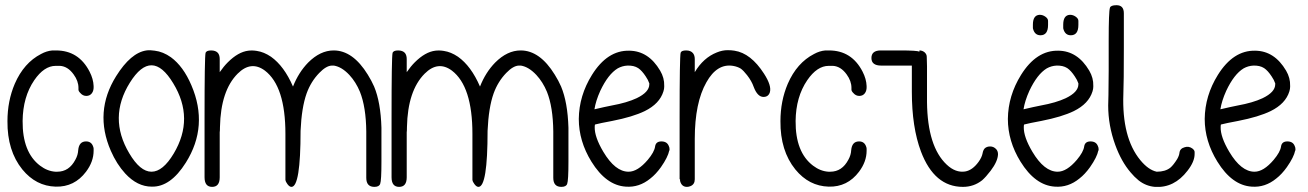

<svg xmlns="http://www.w3.org/2000/svg" viewBox="-20 -732 5056 742"><path d="M37.1 -408.2Q72.3 -489.3 138.7 -523.4Q160.2 -535.2 182.6 -537.1Q189.5 -537.1 196.3 -537.1Q284.2 -537.1 326.2 -455.1Q340.8 -426.8 341.8 -399.4Q342.8 -381.8 335 -371.6Q327.1 -361.3 313.5 -361.3Q299.8 -361.3 290 -373Q283.2 -379.9 283.2 -385.7V-392.6Q283.2 -418.9 264.6 -444.3Q242.2 -475.6 211.9 -477.5H195.3Q150.4 -477.5 112.3 -421.9Q68.4 -357.4 67.4 -264.6Q66.4 -143.6 134.8 -91.8Q163.1 -70.3 194.3 -68.4H201.2Q247.1 -68.4 271.5 -115.2Q281.2 -132.8 282.2 -151.4Q285.2 -185.5 312.5 -185.5Q333 -185.5 339.8 -166Q341.8 -161.1 341.8 -157.2V-149.4Q341.8 -107.4 312.5 -68.4Q267.6 -8.8 195.3 -10.7Q119.1 -12.7 66.4 -77.1Q7.8 -149.4 8.8 -263.7Q8.8 -341.8 37.1 -408.2Z M566.4 -10.7Q566.4 -10.7 566.4 -10.7Q510.7 -10.7 463.9 -61.5Q430.7 -97.7 408.2 -149.4Q342.8 -299.8 428.7 -437.5Q485.4 -528.3 545.9 -537.1Q559.6 -539.1 578.1 -536.1Q610.4 -532.2 640.6 -510.7Q688.5 -475.6 719.7 -402.3Q787.1 -245.1 698.2 -103.5Q638.7 -8.8 566.4 -10.7ZM649.4 -410.2Q566.4 -547.9 481.9 -412.6Q397.5 -277.3 479.5 -139.6Q521.5 -68.4 565.4 -68.4Q609.4 -68.4 651.4 -138.7Q732.4 -274.4 649.4 -410.2Z M770.5 -46.9V-279.3Q770.5 -511.7 774.4 -527.3Q777.3 -537.1 795.9 -537.1Q813.5 -537.1 822.3 -527.3Q829.1 -518.6 829.1 -503.9V-453.1Q844.7 -475.6 860.4 -491.2Q900.4 -531.2 939.5 -536.1Q955.1 -538.1 972.7 -535.2Q1000 -531.2 1027.3 -512.7Q1078.1 -476.6 1112.3 -397.5Q1133.8 -452.1 1170.9 -490.2Q1217.8 -537.1 1269.5 -537.1Q1343.8 -537.1 1401.4 -443.4Q1416 -419.9 1425.8 -397.5Q1451.2 -336.9 1454.1 -238.3Q1454.1 -221.7 1454.1 -181.6V-107.4Q1454.1 -34.2 1449.2 -21.5Q1445.3 -9.8 1426.8 -9.8Q1395.5 -9.8 1395.5 -44.9V-223.6Q1394.5 -318.4 1371.1 -377Q1355.5 -415 1330.1 -442.4Q1300.8 -473.6 1270.5 -478.5H1261.7Q1240.2 -477.5 1213.9 -450.2Q1181.6 -417 1165 -371.1Q1145.5 -316.4 1141.6 -226.6Q1141.6 -226.6 1141.6 -226.6Q1141.6 -9.8 1106.4 -9.8Q1098.6 -9.8 1090.8 -20.5Q1084 -29.3 1083 -37.1V-214.8Q1083 -398.4 1003.9 -459Q950.2 -499 898.4 -447.3Q833 -381.8 830.1 -241.2Q830.1 -225.6 829.1 -220.7V-46.9Q829.1 -9.8 799.8 -9.8Q770.5 -9.8 770.5 -46.9Z M1493.2 -46.9V-279.3Q1493.2 -511.7 1497.1 -527.3Q1500 -537.1 1518.6 -537.1Q1536.1 -537.1 1544.9 -527.3Q1551.8 -518.6 1551.8 -503.9V-453.1Q1567.4 -475.6 1583 -491.2Q1623 -531.2 1662.1 -536.1Q1677.7 -538.1 1695.3 -535.2Q1722.7 -531.2 1750 -512.7Q1800.8 -476.6 1835 -397.5Q1856.4 -452.1 1893.6 -490.2Q1940.4 -537.1 1992.2 -537.1Q2066.4 -537.1 2124 -443.4Q2138.7 -419.9 2148.4 -397.5Q2173.8 -336.9 2176.8 -238.3Q2176.8 -221.7 2176.8 -181.6V-107.4Q2176.8 -34.2 2171.9 -21.5Q2168 -9.8 2149.4 -9.8Q2118.2 -9.8 2118.2 -44.9V-223.6Q2117.2 -318.4 2093.8 -377Q2078.1 -415 2052.7 -442.4Q2023.4 -473.6 1993.2 -478.5H1984.4Q1962.9 -477.5 1936.5 -450.2Q1904.3 -417 1887.7 -371.1Q1868.2 -316.4 1864.3 -226.6Q1864.3 -226.6 1864.3 -226.6Q1864.3 -9.8 1829.1 -9.8Q1821.3 -9.8 1813.5 -20.5Q1806.6 -29.3 1805.7 -37.1V-214.8Q1805.7 -398.4 1726.6 -459Q1672.9 -499 1621.1 -447.3Q1555.7 -381.8 1552.7 -241.2Q1552.7 -225.6 1551.8 -220.7V-46.9Q1551.8 -9.8 1522.5 -9.8Q1493.2 -9.8 1493.2 -46.9Z M2511.7 -166Q2514.6 -185.5 2536.1 -185.5Q2557.6 -185.5 2564.5 -168Q2567.4 -162.1 2567.4 -156.2Q2567.4 -153.3 2567.4 -150.4Q2567.4 -150.4 2566.4 -150.4Q2561.5 -125 2534.2 -85.9Q2514.6 -58.6 2493.2 -42Q2450.2 -6.8 2398.4 -10.7Q2322.3 -15.6 2265.6 -107.4Q2216.8 -186.5 2216.8 -272.5Q2217.8 -362.3 2267.6 -442.4Q2327.1 -538.1 2412.1 -536.1Q2486.3 -535.2 2531.2 -459Q2547.9 -430.7 2546.9 -400.4Q2546.9 -397.5 2546.9 -396.5Q2546.9 -388.7 2543.9 -378.9Q2529.3 -331.1 2471.7 -302.7Q2425.8 -280.3 2345.7 -264.6Q2330.1 -261.7 2305.7 -256.8Q2281.2 -251 2280.3 -251Q2278.3 -251 2278.3 -241.2Q2277.3 -203.1 2311.5 -145.5Q2357.4 -68.4 2409.2 -68.4Q2444.3 -68.4 2483.4 -114.3Q2508.8 -144.5 2511.7 -166ZM2277.3 -309.6Q2318.4 -319.3 2343.8 -324.2Q2403.3 -335 2440.4 -352.5Q2489.3 -376 2489.3 -406.2Q2489.3 -406.2 2489.3 -412.1Q2489.3 -408.2 2488.3 -412.1Q2485.4 -421.9 2475.6 -436.5Q2460.9 -459 2446.3 -468.8Q2429.7 -479.5 2404.3 -478.5Q2384.8 -477.5 2367.2 -467.8Q2330.1 -445.3 2299.8 -380.9Q2282.2 -341.8 2277.3 -309.6Z M2608.4 -32.2Q2607.4 -38.1 2608.4 -39.1H2607.4H2606.4V-47.9V-53.7V-283.2Q2606.4 -512.7 2610.4 -528.3Q2613.3 -537.1 2631.8 -537.1Q2649.4 -537.1 2658.2 -526.4Q2665 -517.6 2665 -503.9V-453.1Q2698.2 -508.8 2750 -529.3Q2771.5 -538.1 2792 -538.1Q2806.6 -538.1 2818.4 -536.1Q2881.8 -526.4 2932.6 -447.3Q2962.9 -400.4 2955.1 -375Q2949.2 -357.4 2930.7 -357.4Q2907.2 -357.4 2892.6 -396.5Q2884.8 -418.9 2867.2 -441.4Q2853.5 -459 2842.8 -466.8Q2830.1 -474.6 2812.5 -477.5Q2751 -487.3 2710 -414.1Q2665 -335 2665 -195.3V-48.8V-40V-39.1Q2665 -19.5 2648.4 -12.7Q2641.6 -9.8 2634.8 -9.8Q2614.3 -9.8 2608.4 -32.2Z M3024.4 -408.2Q3059.6 -489.3 3126 -523.4Q3147.5 -535.2 3169.9 -537.1Q3176.8 -537.1 3183.6 -537.1Q3271.5 -537.1 3313.5 -455.1Q3328.1 -426.8 3329.1 -399.4Q3330.1 -381.8 3322.3 -371.6Q3314.5 -361.3 3300.8 -361.3Q3287.1 -361.3 3277.3 -373Q3270.5 -379.9 3270.5 -385.7V-392.6Q3270.5 -418.9 3252 -444.3Q3229.5 -475.6 3199.2 -477.5H3182.6Q3137.7 -477.5 3099.6 -421.9Q3055.7 -357.4 3054.7 -264.6Q3053.7 -143.6 3122.1 -91.8Q3150.4 -70.3 3181.6 -68.4H3188.5Q3234.4 -68.4 3258.8 -115.2Q3268.6 -132.8 3269.5 -151.4Q3272.5 -185.5 3299.8 -185.5Q3320.3 -185.5 3327.1 -166Q3329.1 -161.1 3329.1 -157.2V-149.4Q3329.1 -107.4 3299.8 -68.4Q3254.9 -8.8 3182.6 -10.7Q3106.4 -12.7 3053.7 -77.1Q2995.1 -149.4 2996.1 -263.7Q2996.1 -341.8 3024.4 -408.2Z M3561.5 -512.7 3562.5 -475.6V-336.9Q3564.5 -165 3638.7 -95.7Q3672.9 -63.5 3710 -69.3Q3738.3 -74.2 3761.7 -106.4Q3774.4 -124 3777.3 -139.6Q3779.3 -151.4 3785.2 -158.2Q3793 -166 3806.6 -166Q3820.3 -166 3830.1 -155.3Q3836.9 -147.5 3836.9 -135.7Q3835.9 -108.4 3808.6 -72.3Q3790 -47.9 3775.4 -35.2Q3743.2 -9.8 3701.2 -9.8Q3590.8 -9.8 3539.1 -146.5Q3503.9 -240.2 3503.9 -377V-478.5H3385.7Q3347.7 -478.5 3347.7 -507.8Q3347.7 -536.1 3381.8 -537.1H3455.1Q3527.3 -537.1 3532.2 -532.2Q3533.2 -531.2 3533.2 -537.1Q3543.9 -537.1 3552.7 -530.3Q3561.5 -522.5 3561.5 -512.7Z M3971.7 -636.7Q3971.7 -673.8 3998 -674.8Q4009.8 -674.8 4020 -667.5Q4030.3 -660.2 4030.3 -651.4V-635.7Q4030.3 -595.7 4001 -595.7Q3979.5 -595.7 3972.7 -619.1Q3971.7 -621.1 3971.7 -623ZM4088.9 -636.7Q4088.9 -673.8 4115.2 -674.8Q4127 -674.8 4137.2 -667.5Q4147.5 -660.2 4147.5 -651.4V-635.7Q4147.5 -595.7 4118.2 -595.7Q4096.7 -595.7 4089.8 -619.1Q4089.8 -621.1 4088.9 -623ZM4169.9 -166Q4172.9 -185.5 4194.3 -185.5Q4215.8 -185.5 4222.7 -168Q4225.6 -162.1 4225.6 -156.2Q4225.6 -153.3 4225.6 -150.4Q4225.6 -150.4 4224.6 -150.4Q4219.7 -125 4192.4 -85.9Q4172.9 -58.6 4151.4 -42Q4108.4 -6.8 4056.6 -10.7Q3980.5 -15.6 3923.8 -107.4Q3875 -186.5 3875 -272.5Q3876 -362.3 3925.8 -442.4Q3985.4 -538.1 4070.3 -536.1Q4144.5 -535.2 4189.5 -459Q4206.1 -430.7 4205.1 -400.4Q4205.1 -397.5 4205.1 -396.5Q4205.1 -388.7 4202.1 -378.9Q4187.5 -331.1 4129.9 -302.7Q4084 -280.3 4003.9 -264.6Q3988.3 -261.7 3963.9 -256.8Q3939.5 -251 3938.5 -251Q3936.5 -251 3936.5 -241.2Q3935.5 -203.1 3969.7 -145.5Q4015.6 -68.4 4067.4 -68.4Q4102.5 -68.4 4141.6 -114.3Q4167 -144.5 4169.9 -166ZM3935.5 -309.6Q3976.6 -319.3 4002 -324.2Q4061.5 -335 4098.6 -352.5Q4147.5 -376 4147.5 -406.2Q4147.5 -406.2 4147.5 -412.1Q4147.5 -408.2 4146.5 -412.1Q4143.6 -421.9 4133.8 -436.5Q4119.1 -459 4104.5 -468.8Q4087.9 -479.5 4062.5 -478.5Q4043 -477.5 4025.4 -467.8Q3988.3 -445.3 3958 -380.9Q3940.4 -341.8 3935.5 -309.6Z M4294.9 -711.9Q4323.2 -711.9 4323.2 -680.7V-546.9Q4323.2 -412.1 4321.3 -368.2Q4315.4 -200.2 4386.7 -113.3Q4418 -75.2 4450.2 -68.4Q4483.4 -68.4 4502.9 -84Q4514.6 -93.8 4529.3 -117.2Q4537.1 -130.9 4538.1 -141.6Q4540 -158.2 4558.6 -163.1Q4574.2 -168 4587.9 -158.2Q4596.7 -151.4 4596.7 -144.5V-136.7Q4596.7 -107.4 4569.3 -72.3Q4517.6 -4.9 4443.4 -9.8Q4408.2 -12.7 4379.9 -35.2Q4363.3 -48.8 4349.6 -65.4Q4313.5 -107.4 4290 -171.9Q4262.7 -247.1 4262.7 -324.2L4263.7 -365.2Q4264.6 -406.2 4264.6 -459V-574.2Q4264.6 -688.5 4269.5 -702.1Q4272.5 -711.9 4294.9 -711.9Z M4930.7 -166Q4933.6 -185.5 4955.1 -185.5Q4976.6 -185.5 4983.4 -168Q4986.3 -162.1 4986.3 -156.2Q4986.3 -153.3 4986.3 -150.4Q4986.3 -150.4 4985.4 -150.4Q4980.5 -125 4953.1 -85.9Q4933.6 -58.6 4912.1 -42Q4869.1 -6.8 4817.4 -10.7Q4741.2 -15.6 4684.6 -107.4Q4635.7 -186.5 4635.7 -272.5Q4636.7 -362.3 4686.5 -442.4Q4746.1 -538.1 4831.1 -536.1Q4905.3 -535.2 4950.2 -459Q4966.8 -430.7 4965.8 -400.4Q4965.8 -397.5 4965.8 -396.5Q4965.8 -388.7 4962.9 -378.9Q4948.2 -331.1 4890.6 -302.7Q4844.7 -280.3 4764.6 -264.6Q4749 -261.7 4724.6 -256.8Q4700.2 -251 4699.2 -251Q4697.3 -251 4697.3 -241.2Q4696.3 -203.1 4730.5 -145.5Q4776.4 -68.4 4828.1 -68.4Q4863.3 -68.4 4902.3 -114.3Q4927.7 -144.5 4930.7 -166ZM4696.3 -309.6Q4737.3 -319.3 4762.7 -324.2Q4822.3 -335 4859.4 -352.5Q4908.2 -376 4908.2 -406.2Q4908.2 -406.2 4908.2 -412.1Q4908.2 -408.2 4907.2 -412.1Q4904.3 -421.9 4894.5 -436.5Q4879.9 -459 4865.2 -468.8Q4848.6 -479.5 4823.2 -478.5Q4803.7 -477.5 4786.1 -467.8Q4749 -445.3 4718.8 -380.9Q4701.2 -341.8 4696.3 -309.6Z"/></svg>

Font: otype
Style: Regular
Weight: 400
Designer: ironsmith
Version: 4